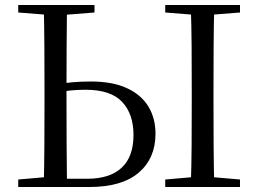

<svg xmlns="http://www.w3.org/2000/svg" viewBox="-20 -748 1034 768"><path d="M202 0V-33H329Q419 -33 466.5 -77Q514 -121 514 -208Q514 -292 468.5 -340.5Q423 -389 322 -389Q289 -389 260.5 -386Q232 -383 202 -376V-409Q236 -416 270 -419Q304 -422 344 -422Q430 -422 487.5 -395.5Q545 -369 573.5 -322Q602 -275 602 -213Q602 -115 535 -57.5Q468 0 337 0ZM155 0Q157 -84 157.5 -168Q158 -252 158 -337V-391Q158 -476 157.5 -560.5Q157 -645 155 -728H248Q247 -645 246.5 -561.5Q246 -478 246 -398V-337Q246 -252 246.5 -168Q247 -84 248 0ZM743 0Q746 -84 746.5 -168Q747 -252 747 -337V-391Q747 -476 746.5 -560.5Q746 -645 743 -728H837Q835 -645 834.5 -560.5Q834 -476 834 -391V-337Q834 -252 834.5 -168Q835 -84 837 0ZM53 -698V-728H358V-698L219 -687H192ZM641 0V-30L780 -42H801L940 -30V0ZM641 -698V-728H940V-698L801 -687H780ZM53 0V-30L191 -42H202V0Z"/></svg>

Font: Noto Serif SC
Style: Regular
Weight: 400
Designer: Ryoko NISHIZUKA 西塚涼子 (kana & ideographs); Frank Grießhammer (Latin, Greek & Cyrillic); Wenlong ZHANG 张文龙 (bopomofo); San
Foundry: Adobe
Version: Version 2.002-H1;hotconv 1.1.0;makeotfexe 2.6.0